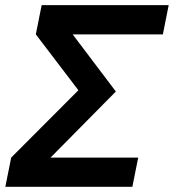

<svg xmlns="http://www.w3.org/2000/svg" viewBox="-41 -718 668 738"><path d="M119.1 -698.2H607.4L585 -585.9H238.3L404.3 -366.2L153.3 -112.3H490.2L467.8 0H-20.5L2 -112.3L260.3 -371.1L96.7 -585.9Z"/></svg>

Font: Sansation
Style: Bold Italic
Weight: 700
Designer: Bernd Montag
Version: Version 1.301